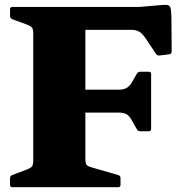

<svg xmlns="http://www.w3.org/2000/svg" viewBox="-20 -783 777 803"><path d="M119 0V-754H337V0ZM567 -234Q557 -234 552 -243L531 -280Q521 -299 508.5 -305.5Q496 -312 480 -312H337V-408H476Q498 -408 510 -415.5Q522 -423 530 -436L552 -474Q557 -483 567 -483H602Q612 -483 612 -473V-244Q612 -234 602 -234ZM649 -551Q639 -549 633 -557L586 -627Q573 -645 560.5 -651.5Q548 -658 532 -658H337V-754H564L656 -762Q675 -764 683.5 -761Q692 -758 694.5 -744Q697 -730 697 -697L698 -568Q698 -558 688 -556ZM32 0Q22 0 22 -10V-38Q22 -47 31 -51L90 -73Q110 -81 114.5 -88Q119 -95 119 -111V-201H337V-121Q337 -99 342.5 -93Q348 -87 363 -83L474 -51Q484 -48 484 -38V-10Q484 0 474 0ZM22 -744Q22 -754 32 -754H337V-553H119V-643Q119 -659 114.5 -666.5Q110 -674 90 -681L31 -703Q22 -707 22 -716Z"/></svg>

Font: Hahmlet Black
Style: Regular
Weight: 900
Version: Version 1.002